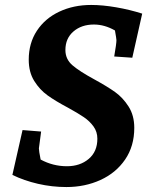

<svg xmlns="http://www.w3.org/2000/svg" viewBox="-20 -740 618 775"><path d="M30 -34 71 -215 146 -209 137 -141Q137 -131 144 -96Q194 -69 250 -69Q303 -69 338 -98.5Q373 -128 373 -180Q373 -208 357.5 -229.5Q342 -251 318.5 -267Q295 -283 255 -305Q204 -332 172 -355Q140 -378 118 -413.5Q96 -449 96 -499Q96 -566 129 -616Q162 -666 219.5 -693Q277 -720 348 -720Q394 -720 449 -710.5Q504 -701 554 -685L514 -507L441 -512Q450 -564 450 -578Q450 -583 444 -617Q402 -641 359 -641Q309 -641 276.5 -613Q244 -585 244 -538Q244 -501 272.5 -476.5Q301 -452 360 -420Q413 -391 444.5 -368.5Q476 -346 499 -310Q522 -274 522 -224Q522 -150 485 -96Q448 -42 385.5 -13.5Q323 15 248 15Q190 15 133.5 2Q77 -11 30 -34Z"/></svg>

Font: Andada Pro ExtraBold
Style: Italic
Weight: 800
Italic angle: -6.99998°
Designer: Carolina Giovagnoli
Foundry: Huerta Tipografica
Version: Version 3.005; ttfautohint (v1.8.4)